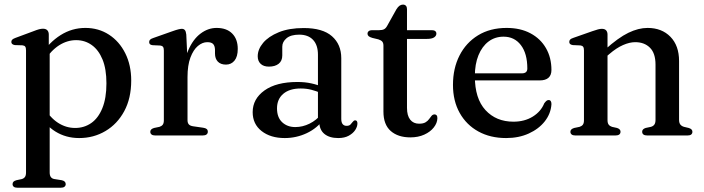

<svg xmlns="http://www.w3.org/2000/svg" viewBox="-20 -604 3138 856"><path d="M197.5 -450V-389L201.5 -380.5V165Q201.5 178 206.5 185Q211.5 192 221 194L255.5 199.5Q264.5 201.5 268.8 206Q273 210.5 273 217Q273 224 267.5 228.5Q262 233 250.5 233H58Q46.5 233 41.2 228.5Q36 224 36 217Q36 210.5 40 206.2Q44 202 53 199.5L76.5 194.5Q86 192 91 185.2Q96 178.5 96 165V-379.5Q96 -391 92.5 -396Q89 -401 80 -402L46 -403Q38 -404.5 34.2 -408Q30.5 -411.5 30.5 -417Q30.5 -423.5 34.8 -427.5Q39 -431.5 50 -435.5L129.5 -465Q144.5 -471 154.2 -473.5Q164 -476 171.5 -476Q184.5 -476 191 -469Q197.5 -462 197.5 -450ZM177 -331.5 161 -357.5Q199.5 -415.5 250.2 -447.5Q301 -479.5 360.5 -479.5Q419.5 -479.5 465.8 -449.5Q512 -419.5 538.5 -366.5Q565 -313.5 565 -245Q565 -166 534 -108.5Q503 -51 450.2 -19.8Q397.5 11.5 333 11.5Q274 11.5 227.2 -17.5Q180.5 -46.5 152.5 -100.5L177 -125Q202.5 -80 238.2 -56.8Q274 -33.5 315 -33.5Q355 -33.5 386.5 -55.2Q418 -77 436.2 -121.5Q454.5 -166 454.5 -232.5Q454.5 -296.5 437 -339Q419.5 -381.5 389 -403.2Q358.5 -425 319.5 -425Q279.5 -425 243.2 -401.8Q207 -378.5 177 -331.5Z M798.5 -260.5Q798.5 -331.5 819.5 -380.2Q840.5 -429 874 -454.2Q907.5 -479.5 945.5 -479.5Q990.5 -479.5 1015.2 -454.5Q1040 -429.5 1040 -386Q1040 -351.5 1025.5 -333.8Q1011 -316 987.5 -316Q964 -316 951.2 -329.2Q938.5 -342.5 938.5 -365.5V-382.5Q938 -399.5 930.2 -407.8Q922.5 -416 904 -416Q882.5 -416 862.2 -399Q842 -382 829 -347.5Q816 -313 816 -260.5ZM810.5 -450 816 -332V-68.5Q816 -56 821.8 -49.5Q827.5 -43 841 -41L886 -34.5Q896.5 -33 901.5 -28.8Q906.5 -24.5 906.5 -16.5Q906.5 -9 900.8 -4.5Q895 0 883.5 0H672Q661 0 655.5 -4.5Q650 -9 650 -16.5Q650 -22.5 654.2 -26.8Q658.5 -31 667 -33.5L691 -38.5Q700.5 -41.5 705.5 -48Q710.5 -54.5 710.5 -68V-379Q710.5 -390 706.8 -395Q703 -400 694.5 -401L660.5 -402.5Q652 -403.5 648.5 -407Q645 -410.5 645 -416.5Q645 -423 649.2 -427.2Q653.5 -431.5 664.5 -435L746.5 -464Q766 -471 775.5 -473.2Q785 -475.5 790.5 -475.5Q799.5 -475.5 804.2 -469.8Q809 -464 810.5 -450Z M1403.5 -61.5V-71L1397.5 -74V-360Q1397.5 -403 1375.8 -426.2Q1354 -449.5 1314 -449.5Q1276.5 -449.5 1257.5 -433.5Q1238.5 -417.5 1238.5 -396V-357Q1238.5 -332.5 1222.5 -319.8Q1206.5 -307 1179 -307Q1155 -307 1142 -319.5Q1129 -332 1129 -353Q1129 -384 1153 -412.8Q1177 -441.5 1222.8 -460.2Q1268.5 -479 1334 -479Q1418.5 -479 1460 -442.5Q1501.5 -406 1501.5 -344.5V-74Q1501.5 -58 1507.8 -50.5Q1514 -43 1525 -43Q1537 -43 1542.5 -48.8Q1548 -54.5 1552 -60Q1554.5 -63 1557 -65.2Q1559.5 -67.5 1563.5 -67.5Q1568.5 -67.5 1571 -63.8Q1573.5 -60 1573.5 -54Q1573.5 -39.5 1563.8 -24.5Q1554 -9.5 1535 1Q1516 11.5 1488 11.5Q1448.5 11.5 1426 -7.2Q1403.5 -26 1403.5 -61.5ZM1106.5 -104Q1106.5 -163 1159.2 -200.8Q1212 -238.5 1306 -238.5Q1340 -238.5 1368.2 -232.2Q1396.5 -226 1418.5 -216L1410.5 -189.5Q1390 -198 1368.2 -203.8Q1346.5 -209.5 1320.5 -209.5Q1271 -209.5 1243 -185.8Q1215 -162 1215 -121Q1215 -80.5 1238 -59Q1261 -37.5 1296.5 -37.5Q1329.5 -37.5 1360.2 -52.8Q1391 -68 1413.5 -96L1423.5 -73Q1394.5 -32.5 1348 -10.5Q1301.5 11.5 1249.5 11.5Q1186 11.5 1146.2 -19.8Q1106.5 -51 1106.5 -104Z M1667 -428.5 1640 -435Q1628 -438.5 1623.2 -443Q1618.5 -447.5 1618.5 -453.5Q1618.5 -461 1624 -465.2Q1629.5 -469.5 1638.5 -469.5H1670.5Q1684 -469.5 1692 -473.5Q1700 -477.5 1706 -488.5L1747 -562Q1754 -573.5 1761.2 -578.5Q1768.5 -583.5 1776.5 -583.5Q1785 -583.5 1789.8 -578.2Q1794.5 -573 1794.5 -563.5V-123Q1794.5 -88.5 1808.8 -70.5Q1823 -52.5 1848.5 -52.5Q1866.5 -52.5 1876.8 -58.5Q1887 -64.5 1892.8 -72.8Q1898.5 -81 1903.8 -87.2Q1909 -93.5 1917 -94Q1923 -94 1926.5 -90Q1930 -86 1930 -77Q1929.5 -55.5 1914 -35.8Q1898.5 -16 1871.5 -3.8Q1844.5 8.5 1809.5 8.5Q1754.5 8.5 1722 -20Q1689.5 -48.5 1689.5 -106.5V-400Q1689.5 -412 1684.5 -418.2Q1679.5 -424.5 1667 -428.5ZM1747.5 -430.5 1748 -469.5H1905Q1915 -469.5 1920.2 -465.5Q1925.5 -461.5 1925.5 -454Q1925.5 -444 1915.2 -437.2Q1905 -430.5 1882.5 -430.5Z M2438.5 -292Q2438.5 -269 2425.2 -257.2Q2412 -245.5 2386 -245.5H2066.5V-277H2306.5Q2331 -277 2331 -298.5Q2331 -365.5 2302.2 -403Q2273.5 -440.5 2225 -440.5Q2187 -440.5 2158.2 -419Q2129.5 -397.5 2113.2 -357.8Q2097 -318 2097 -264Q2097 -164.5 2144.5 -113Q2192 -61.5 2269 -61.5Q2318.5 -61.5 2355 -84Q2391.5 -106.5 2406.5 -143.5Q2412.5 -151.5 2416.8 -154.8Q2421 -158 2426 -158Q2433 -158 2436 -152.2Q2439 -146.5 2438.5 -138.5Q2435.5 -97 2408.8 -63Q2382 -29 2337.5 -8.8Q2293 11.5 2236.5 11.5Q2166 11.5 2112.8 -17.8Q2059.5 -47 2029.5 -100.5Q1999.5 -154 1999.5 -225.5Q1999.5 -299 2028.5 -356.2Q2057.5 -413.5 2111.2 -446.5Q2165 -479.5 2239 -479.5Q2300 -479.5 2345 -455.5Q2390 -431.5 2414.2 -389.2Q2438.5 -347 2438.5 -292Z M2688.5 -450V-68.5Q2688.5 -55 2693.8 -48.2Q2699 -41.5 2708.5 -38.5L2731 -33.5Q2746.5 -28.5 2746.5 -17Q2746.5 0 2723.5 0H2545Q2534 0 2528.5 -4.5Q2523 -9 2523 -16.5Q2523 -22.5 2527.2 -26.8Q2531.5 -31 2540 -33.5L2564 -38.5Q2573.5 -41.5 2578.5 -48Q2583.5 -54.5 2583.5 -68V-379.5Q2583.5 -390.5 2579.8 -395.5Q2576 -400.5 2567.5 -401.5L2533.5 -403Q2525 -404.5 2521.5 -408Q2518 -411.5 2518 -417Q2518 -423.5 2522 -427.8Q2526 -432 2537 -435.5L2621 -465Q2636.5 -470.5 2646.2 -473Q2656 -475.5 2663.5 -475.5Q2676 -475.5 2682.2 -468.8Q2688.5 -462 2688.5 -450ZM2674.5 -344 2655.5 -363.5 2677 -382.5Q2736.5 -436 2781.5 -457.8Q2826.5 -479.5 2867 -479.5Q2930.5 -479.5 2969 -440Q3007.5 -400.5 3007.5 -332V-70Q3007.5 -56 3013.2 -48.8Q3019 -41.5 3029.5 -38.5L3050.5 -33.5Q3059 -31 3063 -26.8Q3067 -22.5 3067 -16.5Q3067 -9 3061.8 -4.5Q3056.5 0 3045 0H2866Q2843 0 2843 -17Q2843 -28.5 2858.5 -33.5L2882 -38.5Q2892.5 -41.5 2897.5 -48.8Q2902.5 -56 2902.5 -70V-316Q2902.5 -366.5 2877.8 -391.2Q2853 -416 2812 -416Q2787 -416 2757.8 -403.2Q2728.5 -390.5 2696 -362.5Z"/></svg>

Font: Fraunces 16pt
Style: Regular
Weight: 400
Version: Version 1.000;[b76b70a41]